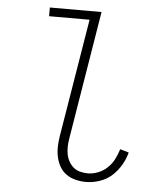

<svg xmlns="http://www.w3.org/2000/svg" viewBox="-53 -781 706 836"><g transform="rotate(5 300.0 -363.5)"><path d="M354 8Q331 8 308.5 2.5Q286 -3 268 -15.5Q250 -28 239 -47Q228 -66 223 -88Q218 -110 218.5 -133.5Q219 -157 223 -181L308 -697H131V-735H357L265 -174Q262 -157 261.5 -139.5Q261 -122 264 -105.5Q267 -89 275 -74.5Q283 -60 295 -49.5Q307 -39 324 -34.5Q341 -30 358 -30Q381 -30 403.5 -39Q426 -48 443.5 -64.5Q461 -81 472 -102.5Q483 -124 490 -147L528 -136Q521 -108 505 -80.5Q489 -53 466 -32.5Q443 -12 413 -2Q383 8 354 8Z"/></g></svg>

Font: Iosevka Extralight Extended
Style: Italic
Weight: 200
Width: 7
Italic angle: -9°
Monospace: yes
Designer: Belleve Invis
Foundry: Belleve Invis
Version: Version 32.5.0; ttfautohint (v1.8.4)